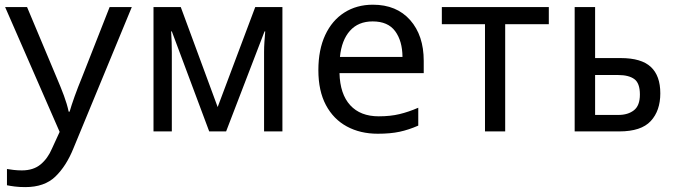

<svg xmlns="http://www.w3.org/2000/svg" viewBox="-20 -553 2852 808"><path d="M231 2 1.5 -523.4H93.8L218.8 -225.6Q235.8 -186 249 -150.6Q262.2 -115.2 269 -83H272.9Q279.8 -107.4 293.9 -147Q308.1 -186.5 324.7 -226.6L441.4 -523.4H534.7L288.6 72.3Q258.8 146 212.9 190.2Q167 234.4 86.4 234.4Q61 234.4 42 231.9Q22.9 229.5 9.3 226.6V158.2Q20.5 160.2 37.1 162.1Q53.7 164.1 71.8 164.1Q120.6 164.1 150.9 138.9Q181.2 113.8 199.2 71.3Z M1054.2 -523.4H1168.5V0H1091.3V-334Q1091.3 -354.5 1092.8 -376.7Q1094.2 -398.9 1096.2 -420.9H1093.3L931.6 0H860.4L703.1 -420.9H700.2Q703.1 -377 703.1 -331.1V0H626V-523.4H740.7L896 -102.5Z M1549.3 -533.2Q1648.9 -533.2 1706.1 -468.5Q1763.2 -403.8 1763.2 -296.9V-245.1H1408.7Q1411.1 -156.7 1453.9 -110.1Q1496.6 -63.5 1573.7 -63.5Q1623 -63.5 1661.4 -72.8Q1699.7 -82 1740.2 -99.6V-24.4Q1700.2 -6.8 1661.6 1.5Q1623 9.8 1569.8 9.8Q1496.1 9.8 1439.7 -20.8Q1383.3 -51.3 1351.6 -110.8Q1319.8 -170.4 1319.8 -257.8Q1319.8 -343.8 1348.6 -405.5Q1377.4 -467.3 1429.2 -500.2Q1481 -533.2 1549.3 -533.2ZM1548.3 -462.9Q1487.8 -462.9 1452.6 -423.3Q1417.5 -383.8 1410.6 -313.5H1673.8Q1673.3 -380.4 1643.1 -421.6Q1612.8 -462.9 1548.3 -462.9Z M2289.6 -523.4V-451.2H2106V0H2021V-451.2H1839.4V-523.4Z M2484.4 -308.6H2592.8Q2678.7 -308.6 2718.8 -271.5Q2758.8 -234.4 2758.8 -160.2Q2758.8 -86.9 2718.5 -43.5Q2678.2 0 2586.4 0H2398.4V-523.4H2484.4ZM2672.9 -155.3Q2672.9 -203.1 2649.4 -220.2Q2626 -237.3 2581.1 -237.3H2484.4V-69.3H2582.5Q2622.6 -69.3 2647.7 -88.9Q2672.9 -108.4 2672.9 -155.3Z"/></svg>

Font: Lunasima
Style: Regular
Weight: 400
Designer: The DocRepair Project, Monotype Design Team
Foundry: Google
Version: Version 2.009